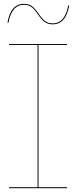

<svg xmlns="http://www.w3.org/2000/svg" viewBox="-20 -982 397 1002"><path d="M27 -752H330V-747H181V-5H330V0H27V-5H176V-747H27ZM341 -953Q324 -855 255 -855Q230 -855 213.5 -867Q197 -879 178 -907Q160 -934 144 -945.5Q128 -957 105 -957Q41 -957 24 -863L19 -864Q36 -962 105 -962Q130 -962 146.5 -950Q163 -938 182 -910Q200 -883 216 -871.5Q232 -860 255 -860Q319 -860 336 -954Z"/></svg>

Font: Hepta Slab Hairline
Style: Regular
Weight: 400
Designer: Michael LaGattuta
Foundry: Michael LaGattuta
Version: Version 1.100; ttfautohint (v1.8) -l 8 -r 50 -G 200 -x 14 -D